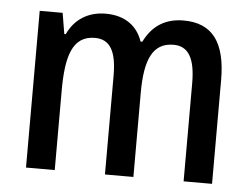

<svg xmlns="http://www.w3.org/2000/svg" viewBox="-44 -604 863 659"><g transform="rotate(5 387.5 -275.0)"><path d="M563 -550C501 -550 456 -522 428 -465H422C405 -516 363 -550 295 -550C236 -550 189 -522 164 -468H159L147 -540H68V0H167V-274C167 -391 187 -464 265 -464C316 -464 340 -427 340 -340V0H438V-290C438 -404 464 -464 536 -464C586 -464 611 -426 611 -338V0H709V-357C709 -488 662 -550 563 -550Z"/></g></svg>

Font: Noto Sans Myanmar UI Condensed Medium
Style: Regular
Weight: 500
Width: 3
Designer: Monotype Design Team
Foundry: Monotype Imaging Inc.
Version: Version 2.103